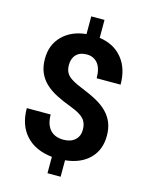

<svg xmlns="http://www.w3.org/2000/svg" viewBox="-135 -907 844 1095"><g transform="rotate(15 287.0 -359.5)"><path d="M385.7 -187Q385.7 -227.1 363.5 -250.7Q341.3 -274.4 288.1 -294.4Q234.9 -314.5 196.3 -334.2Q157.7 -354 130.1 -379.6Q102.5 -405.3 87.2 -439.9Q71.8 -474.6 71.8 -522.5Q71.8 -605 124.5 -657.7Q177.2 -710.4 264.6 -719.2V-823.7H342.8V-717.8Q429.2 -705.6 478 -645.8Q526.9 -585.9 526.9 -490.7H385.7Q385.7 -549.3 361.6 -578.4Q337.4 -607.4 296.9 -607.4Q256.8 -607.4 234.9 -584.7Q212.9 -562 212.9 -522Q212.9 -484.9 234.4 -462.4Q255.9 -439.9 314.2 -416.5Q372.6 -393.1 410.2 -372.3Q447.8 -351.6 473.6 -325.4Q499.5 -299.3 513.2 -265.9Q526.9 -232.4 526.9 -188Q526.9 -105 475.1 -53.2Q423.3 -1.5 332.5 7.8V105H254.9V8.3Q154.8 -2.4 99.9 -62.7Q44.9 -123 44.9 -223.1H186Q186 -165 213.6 -134Q241.2 -103 293 -103Q335.9 -103 360.8 -125.7Q385.7 -148.4 385.7 -187Z"/></g></svg>

Font: SteelSelectRoboto
Style: Roboto-Bold
Weight: 700
Designer: Google
Version: Version 2.137; 2017